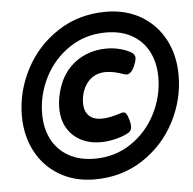

<svg xmlns="http://www.w3.org/2000/svg" viewBox="-47 -637 698 695"><g transform="rotate(-5 302.5 -289.5)"><path d="M605 -338.9Q605 -250 563 -169.4Q521 -88.9 444.6 -39.1Q368.2 10.7 270 10.7Q197.8 10.7 142.3 -22Q86.9 -54.7 56.9 -112.1Q26.9 -169.4 26.9 -240.7Q26.9 -329.6 69.1 -410.2Q111.3 -490.7 187.7 -540.5Q264.2 -590.3 362.3 -590.3Q434.6 -590.3 489.7 -557.9Q544.9 -525.4 575 -468.3Q605 -411.1 605 -338.9ZM100.6 -241.7Q100.6 -189.5 121.3 -149.2Q142.1 -108.9 181.9 -86.4Q221.7 -64 276.4 -64Q350.6 -64 408.7 -103Q466.8 -142.1 499 -205.3Q531.2 -268.6 531.2 -337.9Q531.2 -390.6 510.5 -430.9Q489.7 -471.2 450.2 -493.4Q410.6 -515.6 356 -515.6Q281.7 -515.6 223.4 -476.6Q165 -437.5 132.8 -374.3Q100.6 -311 100.6 -241.7ZM440.4 -436.5Q455.1 -428.2 455.1 -415Q455.1 -405.3 447.3 -386.7Q434.6 -357.4 417.5 -357.4Q415 -357.4 408.2 -359.4Q371.6 -373 343.3 -373Q304.7 -373 280.3 -347.2Q266.6 -332.5 259 -311.5Q251.5 -290.5 251.5 -268.1Q251.5 -238.3 267.8 -222.2Q284.2 -206.1 314 -206.1Q341.8 -206.1 383.8 -219.7Q389.2 -221.7 393.6 -221.7Q400.9 -221.7 405 -215.1Q409.2 -208.5 413.6 -192.9Q417.5 -178.7 417.5 -169.9Q417.5 -160.2 413.1 -153.8Q408.7 -147.5 398.4 -142.6Q376 -132.3 351.3 -127Q326.7 -121.6 303.7 -121.6Q262.7 -121.6 231 -138.2Q199.2 -154.8 181.6 -185.5Q164.1 -216.3 164.1 -257.8Q164.1 -295.4 178.2 -335.7Q192.4 -376 220.2 -404.3Q245.6 -430.2 279.8 -443.8Q314 -457.5 353.5 -457.5Q376.5 -457.5 398.9 -452.1Q421.4 -446.8 440.4 -436.5Z"/></g></svg>

Font: Courier Prime
Style: Bold Italic
Weight: 700
Italic angle: -10°
Designer: Alan Dague-Greene
Foundry: Quote-Unquote Apps
Version: Version 3.018